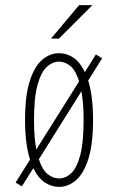

<svg xmlns="http://www.w3.org/2000/svg" viewBox="-20 -720 490 751"><path d="M41 -6 97.5 -96Q88 -125 83 -163.5Q78 -202 78 -251Q78 -347 96.8 -404.2Q115.5 -461.5 145.8 -486.8Q176 -512 211 -512Q240.5 -512 266.8 -494.8Q293 -477.5 312 -438L355 -507L379.5 -492L325 -405Q334 -375.5 339 -337.5Q344 -299.5 344 -251Q344 -154.5 325.2 -97Q306.5 -39.5 276.2 -14.2Q246 11 211 11Q182 11 155.5 -6.2Q129 -23.5 110.5 -62.5L65.5 9ZM113 -251Q113 -216 115.2 -187.2Q117.5 -158.5 122 -135.5L289.5 -402Q276 -445 255 -462Q234 -479 211 -479Q186 -479 163.5 -458.8Q141 -438.5 127 -388.8Q113 -339 113 -251ZM211 -22Q236 -22 258 -42Q280 -62 293.5 -111.8Q307 -161.5 307 -251Q307 -285 304.8 -312.8Q302.5 -340.5 298.5 -363L132 -97Q145.5 -55 166.8 -38.5Q188 -22 211 -22ZM179.5 -569 289.5 -700H341.5L210.5 -569Z"/></svg>

Font: Trispace Condensed Thin
Style: Regular
Weight: 100
Width: 3
Designer: Tyler Finck
Foundry: Etcetera Type Company
Version: Version 1.210; ttfautohint (v1.8.3)